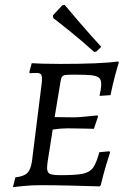

<svg xmlns="http://www.w3.org/2000/svg" viewBox="-20 -759 528 787"><path d="M229 -41Q292 -41 320 -47Q348 -53 361.5 -71.5Q375 -90 387 -135L429 -139L431 -134Q427 -123 415 -82.5Q403 -42 393 0L388 5Q362 4 280.5 2Q199 0 149 0Q110 0 76 3.5Q42 7 33 8L43 -32Q78 -36 92 -50Q106 -64 111 -98L151 -418Q152 -425 152 -437Q152 -450 147 -455Q142 -460 128 -460L102 -459L100 -463L110 -500Q121 -499 154.5 -498Q188 -497 227 -497Q391 -497 465 -507L467 -502Q463 -491 452.5 -452.5Q442 -414 433 -369L388 -366Q389 -371 392 -386.5Q395 -402 395 -414Q395 -432 386 -440Q377 -448 355 -450.5Q333 -453 284 -453Q258 -453 248 -451.5Q238 -450 234 -444Q230 -438 228 -424L204 -279L283 -278Q300 -278 334 -281.5Q368 -285 379 -286L382 -282L365 -231Q354 -231 323 -232Q292 -233 257 -233Q229 -233 196 -228L183 -145Q173 -88 173 -71Q173 -52 184 -46.5Q195 -41 229 -41ZM235 -737 245 -739Q258 -723 304 -669.5Q350 -616 395 -567L375 -548L366 -546Q314 -593 263.5 -633.5Q213 -674 198 -685L197 -696Z"/></svg>

Font: Alegreya SC
Style: Italic
Weight: 400
Italic angle: -7°
Designer: Juan Pablo del Peral
Foundry: Huerta Tipografica
Version: Version 2.007; ttfautohint (v1.6)